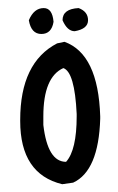

<svg xmlns="http://www.w3.org/2000/svg" viewBox="-20 -441 294 478"><path d="M140.6 -336.9Q224.6 -306.6 229.5 -151.4V-145.5Q225.6 -15.6 162.1 13.7L134.8 17.6Q30.3 -7.8 30.3 -139.6V-142.6Q30.3 -285.2 122.1 -333ZM87.9 -151.4V-129.9Q98.6 -38.1 144.5 -38.1Q170.9 -67.4 170.9 -151.4V-157.2Q166 -261.7 137.7 -271.5Q87.9 -249 87.9 -151.4ZM88.9 -420.9Q110.4 -420.9 113.3 -386.7Q108.4 -356.4 83 -356.4Q57.6 -356.4 51.8 -390.6Q64.5 -420.9 88.9 -420.9ZM175.8 -420.9Q199.2 -412.1 199.2 -390.6Q199.2 -369.1 166 -363.3Q147.5 -363.3 135.7 -390.6Q135.7 -418.9 175.8 -420.9Z"/></svg>

Font: Sue Ellen Francisco 
Style: Regular
Weight: 400
Designer: Kimberly Geswein
Foundry: Kimberly Geswein
Version: Version 1.002 2007